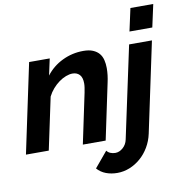

<svg xmlns="http://www.w3.org/2000/svg" viewBox="-101 -822 1070 1110"><g transform="rotate(-10 434.0 -267.0)"><path d="M499 196Q463 196 432.5 184.5Q402 173 381 149L457 58Q465 69 478.5 74.5Q492 80 507 80Q531 80 552 61.5Q573 43 579 14L694 -524H828L716 4Q707 46 686 81.5Q665 117 635.5 142.5Q606 168 571 182Q536 196 499 196ZM738 -730H872L843 -597H709ZM107 -524H228L207 -427Q245 -477 303 -505Q361 -533 426 -533Q460 -533 482.5 -523.5Q505 -514 518.5 -498Q532 -482 537.5 -459.5Q543 -437 543 -412Q543 -392 540.5 -370.5Q538 -349 533 -327L464 0H330L392 -294Q395 -309 397 -322.5Q399 -336 399 -347Q399 -382 383.5 -398.5Q368 -415 342 -415Q324 -415 303 -407Q282 -399 262 -384.5Q242 -370 224.5 -350Q207 -330 195 -306L130 0H-4Z"/></g></svg>

Font: PTCRaleway
Style: Bold Italic
Weight: 700
Italic angle: -12°
Designer: Matt McInerney, Pablo Impallari, Rodrigo Fuenzalida
Foundry: Matt McInerney, Pablo Impallari, Rodrigo Fuenzalida
Version: Version 3.000g; ttfautohint (v1.5) -l 8 -r 28 -G 28 -x 14 -D